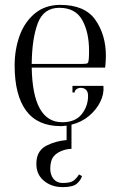

<svg xmlns="http://www.w3.org/2000/svg" viewBox="-20 -507 489 787"><path d="M414 -278Q414 -263 412 -239L411 -230H110Q114 -6 235 -6Q289 -6 315 -39Q341 -72 341 -114Q341 -131 332.5 -139Q324 -147 311 -147Q301 -147 293.5 -141.5Q286 -136 286 -128H277V-155H404Q407 -122 391 -89.5Q375 -57 344.5 -31.5Q314 -6 273 4V103Q244 104 220 117.5Q196 131 190 154Q186 167 186 184Q186 210 199.5 226.5Q213 243 237 243Q266 243 279 235Q292 227 304 208L316 215Q312 230 296 245Q280 260 237 260Q188 260 156 230.5Q124 201 130 149Q135 108 171.5 89.5Q208 71 253 67V8Q237 10 229 10Q134 10 87 -53.5Q40 -117 40 -239Q40 -303 60 -359.5Q80 -416 122.5 -451.5Q165 -487 227 -487Q328 -487 371 -425.5Q414 -364 414 -278ZM345 -299Q345 -375 317 -425Q289 -475 223 -475Q159 -475 135 -412Q111 -349 110 -245H318Q336 -245 339.5 -248.5Q343 -252 344 -266Q345 -277 345 -299Z"/></svg>

Font: Viaoda Libre
Style: Regular
Weight: 400
Designer: Gydient
Version: Version 2.000